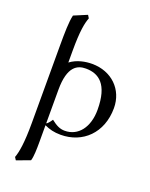

<svg xmlns="http://www.w3.org/2000/svg" viewBox="-170 -787 872 1113"><g transform="rotate(20 266.5 -230.0)"><path d="M153 207C161 181 162 137 162 89V-12C193 2 221 10 263 10C398 10 501 -87 501 -241C501 -355 416 -439 295 -439C255 -439 203 -430 162 -399V-471C162 -595 173 -646 186 -680L175 -698L94 -664C84 -622 83 -556 83 -471V2C83 126 72 186 59 221L70 238ZM415 -199C415 -91 360 -20 277 -20C248 -20 225 -31 192 -57C187 -49 172 -27 162 -24V-231C162 -377 219 -401 270 -401C350 -401 415 -357 415 -199Z"/></g></svg>

Font: Libertinus Math
Style: Regular
Weight: 400
Designer: Philipp H. Poll, Khaled Hosny
Foundry: Caleb Maclennan
Version: Version 7.050;RELEASE